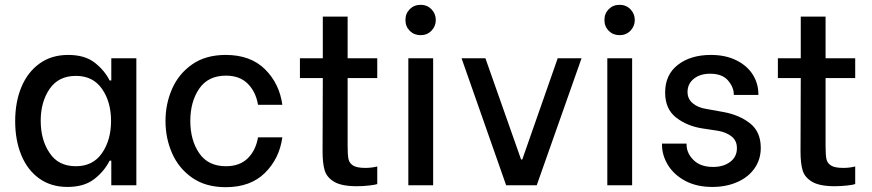

<svg xmlns="http://www.w3.org/2000/svg" viewBox="-20 -769 3620 797"><path d="M43 -266Q43 -346 69 -408Q95 -470 144.5 -505.5Q194 -541 263 -541Q332 -541 373 -509Q414 -477 435 -435H442V-527H546V0H442V-102H435Q413 -58 371 -25.5Q329 7 260 7Q192 7 143 -28Q94 -63 68.5 -125Q43 -187 43 -266ZM186 -134Q222 -79 295 -79Q366 -79 403.5 -133.5Q441 -188 441 -267Q441 -346 403.5 -400Q366 -454 295 -454Q223 -454 186 -400Q149 -346 149 -268Q149 -188 186 -134Z M667 -267Q667 -338 694.5 -400.5Q722 -463 778 -502Q834 -541 917 -541Q1020 -541 1080 -481.5Q1140 -422 1152 -334H1051Q1042 -388 1008.5 -421.5Q975 -455 918 -455Q844 -455 807 -401Q770 -347 770 -267Q770 -187 807 -133Q844 -79 918 -79Q975 -79 1008.5 -112Q1042 -145 1051 -199H1152Q1140 -111 1080 -51.5Q1020 8 917 8Q834 8 778 -31Q722 -70 694.5 -132.5Q667 -195 667 -267Z M1320 -527V-700H1423V-527H1546V-445H1423V-163Q1423 -126 1426.5 -109Q1430 -92 1445.5 -82Q1461 -72 1497 -72Q1522 -72 1546 -78V-5Q1539 -2 1513 1Q1487 4 1461 4Q1398 4 1367 -14.5Q1336 -33 1327.5 -62.5Q1319 -92 1319 -140L1320 -445H1225V-527Z M1675 -527H1778V0H1675ZM1681 -731Q1699 -749 1726 -749Q1753 -749 1771 -730.5Q1789 -712 1789 -686Q1789 -660 1771 -641.5Q1753 -623 1726 -623Q1699 -623 1681 -641Q1663 -659 1663 -686Q1663 -713 1681 -731Z M1896 -527H1995L2143 -107H2148L2295 -527H2394L2208 0H2081Z M2501 -527H2604V0H2501ZM2507 -731Q2525 -749 2552 -749Q2579 -749 2597 -730.5Q2615 -712 2615 -686Q2615 -660 2597 -641.5Q2579 -623 2552 -623Q2525 -623 2507 -641Q2489 -659 2489 -686Q2489 -713 2507 -731Z M2728 -168V-173H2830V-169Q2830 -133 2859 -104.5Q2888 -76 2940 -76Q2983 -76 3011 -97Q3039 -118 3039 -154Q3039 -185 3017 -202.5Q2995 -220 2961 -226L2895 -236Q2831 -246 2786 -281.5Q2741 -317 2741 -385Q2741 -459 2794 -500Q2847 -541 2931 -541Q2992 -541 3037 -518.5Q3082 -496 3105 -459Q3128 -422 3128 -379V-375H3026V-377Q3026 -407 3002 -435Q2978 -463 2928 -463Q2886 -463 2860 -442Q2834 -421 2834 -387Q2834 -358 2856 -340Q2878 -322 2911 -317L2983 -304Q3049 -292 3093.5 -257Q3138 -222 3138 -155Q3138 -107 3112 -70Q3086 -33 3040 -13Q2994 7 2937 7Q2872 7 2825 -18Q2778 -43 2753 -83.5Q2728 -124 2728 -168Z M3304 -527V-700H3407V-527H3530V-445H3407V-163Q3407 -126 3410.5 -109Q3414 -92 3429.5 -82Q3445 -72 3481 -72Q3506 -72 3530 -78V-5Q3523 -2 3497 1Q3471 4 3445 4Q3382 4 3351 -14.5Q3320 -33 3311.5 -62.5Q3303 -92 3303 -140L3304 -445H3209V-527Z"/></svg>

Font: Lopes Sans Medium
Style: Regular
Weight: 500
Designer: Gabriel Lam, Diego Maldonado
Foundry: TypeRant, Foresti Design
Version: Version 4.000